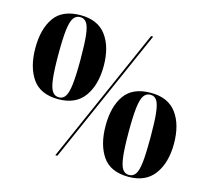

<svg xmlns="http://www.w3.org/2000/svg" viewBox="-105 -847 1067 980"><g transform="rotate(15 428.5 -357.0)"><path d="M204 -280Q109 -280 66.5 -341.5Q24 -403 24 -503Q24 -604 66.5 -664Q109 -724 205 -724Q296 -724 340.5 -664Q385 -604 385 -503Q385 -403 340.5 -341.5Q296 -280 204 -280ZM264 0 579 -714H590L275 0ZM205 -290Q226 -290 238.5 -308.5Q251 -327 256.5 -373.5Q262 -420 262 -503Q262 -585 257 -631Q252 -677 239.5 -695.5Q227 -714 205 -714Q183 -714 170 -695.5Q157 -677 151.5 -631Q146 -585 146 -503Q146 -420 151.5 -373.5Q157 -327 170 -308.5Q183 -290 205 -290ZM653 10Q557 10 515 -51.5Q473 -113 473 -213Q473 -314 515.5 -374Q558 -434 654 -434Q745 -434 789.5 -374Q834 -314 834 -213Q834 -113 789 -51.5Q744 10 653 10ZM653 0Q675 0 687.5 -18.5Q700 -37 705 -83.5Q710 -130 710 -213Q710 -295 705 -341Q700 -387 688 -405.5Q676 -424 654 -424Q632 -424 619 -405.5Q606 -387 600.5 -341Q595 -295 595 -213Q595 -130 600.5 -83.5Q606 -37 618.5 -18.5Q631 0 653 0Z"/></g></svg>

Font: Noto Serif Display SemiCondensed Black
Style: Regular
Weight: 900
Width: 4
Designer: Monotype Design Team
Foundry: Monotype Imaging Inc.
Version: Version 2.009